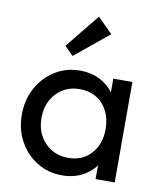

<svg xmlns="http://www.w3.org/2000/svg" viewBox="-85 -816 751 894"><g transform="rotate(10 291.0 -369.0)"><path d="M268.2 10Q202.5 10 149.8 -22.6Q97 -55.2 66.4 -111.1Q35.8 -167 35.8 -236.5Q35.8 -306.8 66.4 -362.8Q97 -418.8 149.6 -451.9Q202.2 -485 267.8 -485Q322.2 -485 364.8 -462.5Q407.2 -440 433.1 -400.2Q459 -360.5 461.8 -309V-166.2Q458.8 -114.8 433.2 -74.9Q407.8 -35 365.1 -12.5Q322.5 10 268.2 10ZM282.8 -75.2Q350 -75.2 390.9 -120.4Q431.8 -165.5 431.8 -237.2Q431.8 -285.5 413.1 -322.1Q394.5 -358.8 360.9 -379.2Q327.2 -399.8 282.2 -399.8Q237.2 -399.8 202.8 -379Q168.2 -358.2 148.4 -321.6Q128.5 -285 128.5 -237.5Q128.5 -190 148.4 -153.4Q168.2 -116.8 203 -96Q237.8 -75.2 282.8 -75.2ZM426.2 0V-127.5L442.8 -243.8L426.2 -358.5V-475H516.5V0ZM221 -546 180.2 -586.8 310.5 -747.5 381 -677Z"/></g></svg>

Font: Marine Company Thin
Style: Regular
Weight: 100
Designer: Rodrigo Fuenzalida
Foundry: fragTYPE
Version: Version 1.000